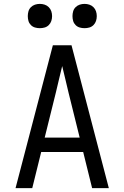

<svg xmlns="http://www.w3.org/2000/svg" viewBox="-20 -968 640 988"><path d="M60 0 188 -490 252 -735H348L412 -490L540 0H454L408 -186H192L146 0ZM390 -260 333 -490Q325 -525 316.5 -559.5Q308 -594 300 -628Q292 -594 283.5 -559.5Q275 -525 267 -490L210 -260ZM415 -823Q402 -823 390 -826.5Q378 -830 369 -839Q360 -848 356.5 -860Q353 -872 353 -885Q353 -898 356.5 -910Q360 -922 369 -931Q378 -940 390 -944Q402 -948 415 -948Q428 -948 440 -944Q452 -940 461 -931Q470 -922 474 -910Q478 -898 478 -885Q478 -872 474 -860Q470 -848 461 -839Q452 -830 440 -826.5Q428 -823 415 -823ZM185 -823Q172 -823 160 -826.5Q148 -830 139 -839Q130 -848 126.5 -860Q123 -872 123 -885Q123 -898 126.5 -910Q130 -922 139 -931Q148 -940 160 -944Q172 -948 185 -948Q198 -948 210 -944Q222 -940 231 -931Q240 -922 244 -910Q248 -898 248 -885Q248 -872 244 -860Q240 -848 231 -839Q222 -830 210 -826.5Q198 -823 185 -823Z"/></svg>

Font: Iosevka Fixed Extended
Style: Regular
Weight: 400
Width: 7
Monospace: yes
Designer: Belleve Invis
Foundry: Belleve Invis
Version: Version 24.1.1; ttfautohint (v1.8.4)